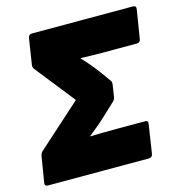

<svg xmlns="http://www.w3.org/2000/svg" viewBox="-99 -744 784 833"><g transform="rotate(-15 292.5 -327.5)"><path d="M15 0Q0 0 2 -15L21 -131Q23 -142 31 -150L228 -327L87 -505Q81 -513 83 -524L101 -640Q104 -655 118 -655H572Q587 -655 585 -640L564 -510Q561 -495 547 -495H401Q378 -495 348 -495.5Q318 -496 295 -497V-495Q331 -457 360 -418L396 -368Q401 -362 399 -349L391 -297Q390 -287 381 -278L332 -232Q313 -214 292 -196Q271 -178 248 -160V-158Q269 -159 298 -159.5Q327 -160 348 -160H494Q509 -160 506 -145L486 -15Q483 0 468 0Z"/></g></svg>

Font: Sofia Sans ExtraBlack
Style: Italic
Weight: 1000
Italic angle: -9°
Designer: Botio Nikoltchev, Ani Petrova
Foundry: lettersoup
Version: Version 4.100; ttfautohint (v1.8.4.7-5d5b)